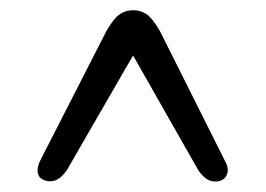

<svg xmlns="http://www.w3.org/2000/svg" viewBox="-20 -733 520 376"><path d="M262 -661.5H219.5L369 -398.5Q381 -382 392.8 -378.8Q404.5 -375.5 415 -380.5Q424 -385.5 425.8 -396Q427.5 -406.5 419.5 -420L293 -672.5Q278.5 -697.5 267 -705.2Q255.5 -713 240.5 -713Q226 -713 214.5 -705.2Q203 -697.5 188.5 -672.5L60 -421Q52.5 -407 53.8 -396.2Q55 -385.5 64.5 -381Q75 -376 86.8 -379.2Q98.5 -382.5 110.5 -399Z"/></svg>

Font: Fraunces Medium
Style: Regular
Weight: 500
Version: Version 1.000;[b76b70a41]